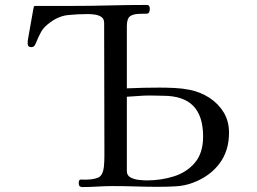

<svg xmlns="http://www.w3.org/2000/svg" viewBox="-20 -757 1040 778"><path d="M803 -204Q803 -287 763 -328Q723 -369 640 -369Q627 -369 613.5 -369.5Q600 -370 586 -370Q563 -370 540 -368Q517 -366 494 -365V-64Q494 -46 509 -38Q524 -30 543 -28Q562 -26 575 -26Q633 -26 685 -42.5Q737 -59 770 -98Q803 -137 803 -204ZM908 -219Q908 -146 869.5 -94.5Q831 -43 763 -17Q729 -4 692.5 -2Q656 0 621 0Q575 0 528.5 -1.5Q482 -3 435 -3Q405 -3 374.5 -1Q344 1 314 1Q299 1 299 -14Q299 -30 307 -29.5Q315 -29 325 -29Q357 -29 377 -37Q397 -45 401 -82Q403 -102 403 -123.5Q403 -145 403 -165Q403 -290 402.5 -415Q402 -540 402 -664Q402 -681 390.5 -688.5Q379 -696 364 -698Q349 -700 336 -700Q294 -700 256 -696Q218 -692 183 -666Q158 -648 147.5 -629.5Q137 -611 126 -584Q123 -576 119 -571Q115 -566 106 -566Q92 -566 92 -582Q92 -590 93.5 -598Q95 -606 96 -613Q101 -640 105.5 -666.5Q110 -693 115 -720Q117 -726 117 -730Q118 -733 124 -733H273Q348 -733 423.5 -735Q499 -737 574 -737Q582 -737 584.5 -732.5Q587 -728 587 -721Q587 -702 574.5 -701.5Q562 -701 549 -701Q521 -701 507.5 -691.5Q494 -682 494 -651V-399Q560 -402 625 -402Q656 -402 687.5 -400.5Q719 -399 749 -393Q793 -384 829 -360.5Q865 -337 886.5 -301.5Q908 -266 908 -219Z"/></svg>

Font: Kaisei Decol
Style: Regular
Weight: 400
Designer: Font-Kai, 金井和夫
Foundry: KAZUO KANAI
Version: Version 5.003